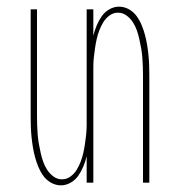

<svg xmlns="http://www.w3.org/2000/svg" viewBox="-20 -548 540 576"><path d="M163 8Q147 8 133 0Q119 -8 110 -20.5Q101 -33 95 -47.5Q89 -62 85 -77Q81 -92 78.5 -107.5Q76 -123 74.5 -138Q73 -153 72.5 -168.5Q72 -184 72 -200V-520H91V-200Q91 -186 91.5 -172Q92 -158 93 -144.5Q94 -131 96.5 -117Q99 -103 102 -89.5Q105 -76 109.5 -63Q114 -50 121.5 -38.5Q129 -27 140.5 -18.5Q152 -10 166 -10Q180 -10 191.5 -18.5Q203 -27 210 -38.5Q217 -50 222 -63Q227 -76 230 -89.5Q233 -103 235 -117Q237 -131 238.5 -144.5Q240 -158 240 -172Q240 -186 240 -200V-520H260V-441Q264 -457 270 -471.5Q276 -486 285 -499Q294 -512 308 -520Q322 -528 337 -528Q353 -528 367 -520Q381 -512 390 -499.5Q399 -487 405 -472.5Q411 -458 415 -443Q419 -428 421.5 -412.5Q424 -397 425.5 -382Q427 -367 427.5 -351.5Q428 -336 428 -320V0H409V-320Q409 -334 408.5 -348Q408 -362 407 -375.5Q406 -389 403.5 -403Q401 -417 398 -430.5Q395 -444 390.5 -457Q386 -470 378.5 -481.5Q371 -493 359.5 -501.5Q348 -510 334 -510Q320 -510 308.5 -501.5Q297 -493 290 -481.5Q283 -470 278 -457Q273 -444 270 -430.5Q267 -417 265 -403Q263 -389 261.5 -375.5Q260 -362 260 -348Q260 -334 260 -320V0H240V-79Q236 -63 230 -48.5Q224 -34 215 -21Q206 -8 192 0Q178 8 163 8Z"/></svg>

Font: Iosevka Thin
Style: Regular
Weight: 100
Monospace: yes
Designer: Belleve Invis
Foundry: Belleve Invis
Version: Version 32.5.0; ttfautohint (v1.8.4)